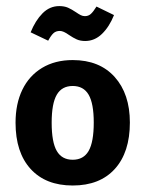

<svg xmlns="http://www.w3.org/2000/svg" viewBox="-20 -582 466 615"><path d="M396 -189.5Q396 -94.2 347.9 -41Q299.8 12.2 212.9 12.2Q126.5 12.2 78.1 -40.8Q29.8 -93.8 29.8 -189Q29.8 -249.5 51.5 -294.4Q73.2 -339.4 114.7 -364.5Q156.2 -389.6 212.9 -389.6Q298.8 -389.6 347.4 -335.4Q396 -281.2 396 -189.5ZM145.5 -189Q145.5 -126.5 161.9 -98.4Q178.2 -70.3 212.9 -70.3Q247.6 -70.3 263.9 -98.6Q280.3 -127 280.3 -189.5Q280.3 -250.5 263.9 -278.6Q247.6 -306.6 212.9 -306.6Q178.2 -306.6 161.9 -278.6Q145.5 -250.5 145.5 -189ZM200.7 -470.2Q183.1 -482.9 171.9 -482.9Q159.2 -482.9 151.4 -475.8Q143.6 -468.8 134.3 -451.7L78.1 -478.5Q93.3 -516.1 116.2 -539.3Q139.2 -562.5 169.9 -562.5Q186 -562.5 197.8 -557.4Q209.5 -552.2 223.1 -543Q232.4 -536.6 238.8 -533.4Q245.1 -530.3 252 -530.3Q263.2 -530.3 271 -537.4Q278.8 -544.4 289.1 -561L345.2 -533.7Q330.1 -496.1 306.6 -473.4Q283.2 -450.7 252.9 -450.7Q237.3 -450.7 225.8 -455.8Q214.4 -460.9 200.7 -470.2Z"/></svg>

Font: Amiri Typewriter
Style: Bold
Weight: 700
Monospace: yes
Designer: Khaled Hosny
Version: Version 1.1